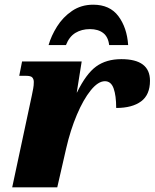

<svg xmlns="http://www.w3.org/2000/svg" viewBox="-20 -798 659 818"><path d="M116 -393Q119 -408 121.5 -421Q124 -434 124 -449Q124 -460 118 -467.5Q112 -475 91 -475H62L74 -536H328L307 -404H308Q347 -484 390 -515Q433 -546 497 -546Q619 -546 619 -454Q619 -394 581 -366Q543 -338 475 -338Q475 -391 464 -421.5Q453 -452 427 -452Q398 -452 366.5 -413Q335 -374 307.5 -309Q280 -244 262 -166L224 0H32ZM187 -606Q198 -645 223 -685Q248 -725 287 -751.5Q326 -778 377 -778Q448 -778 484.5 -729Q521 -680 526 -606H445Q441 -641 419.5 -657.5Q398 -674 363 -674Q328 -674 301.5 -658Q275 -642 261 -606Z"/></svg>

Font: Noto Serif Black
Style: Italic
Weight: 900
Italic angle: -12°
Designer: Monotype Design Team
Foundry: Monotype Imaging Inc.
Version: Version 2.013